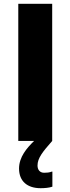

<svg xmlns="http://www.w3.org/2000/svg" viewBox="-20 -740 370 1008"><path d="M252 161C238 166 226 167 212 167C188 167 177 150 177 129C177 90 204 57 254 0V-720H76V0H159C121 37 80 84 80 145C80 212 124 248 193 248C215 248 238 246 255 240V161Z"/></svg>

Font: Kufam Arabic Latin Roman Bold
Style: Regular
Weight: 700
Designer: Wael Morcos & Artur Schmal
Version: Version 1.200;PS 001.200;hotconv 1.0.88;makeotf.lib2.5.64775